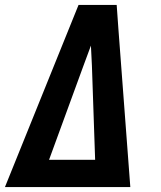

<svg xmlns="http://www.w3.org/2000/svg" viewBox="-29 -755 649 775"><path d="M-9 0 288 -735H442L449 -637L497 0ZM355 -110 342 -490Q341 -510 340 -530.5Q339 -551 338 -571Q331 -551 323 -530.5Q315 -510 308 -490L169 -110Z"/></svg>

Font: Iosevka Extrabold Extended
Style: Italic
Weight: 800
Width: 7
Italic angle: -9°
Monospace: yes
Designer: Belleve Invis
Foundry: Belleve Invis
Version: Version 32.5.0; ttfautohint (v1.8.4)